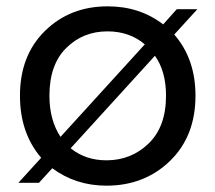

<svg xmlns="http://www.w3.org/2000/svg" viewBox="-20 -577 680 606"><path d="M597 -275Q597 -147 516.5 -69Q436 9 316 9Q219 9 145 -46L103 0H38L110 -79Q43 -157 43 -275Q43 -402 122 -479.5Q201 -557 320 -557Q421 -557 495 -500L538 -548H603L530 -468Q597 -391 597 -275ZM136 -275Q136 -198 171 -145L437 -437Q389 -478 319 -478Q242 -478 189 -425.5Q136 -373 136 -275ZM316 -71Q394 -71 449 -124Q504 -177 504 -275Q504 -352 469 -401L203 -109Q250 -71 316 -71Z"/></svg>

Font: SVN-Poppins
Style: Regular
Weight: 400
Designer: Ninad Kale (Devanagari), Jonny Pinhorn (Latin)
Foundry: Indian Type Foundry
Version: Version 3.002 2017